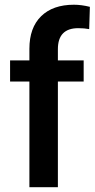

<svg xmlns="http://www.w3.org/2000/svg" viewBox="-20 -780 394 800"><path d="M102.5 0V-440.4H22V-528.3H102.5V-576.7Q102.5 -664.6 151.4 -712.4Q200.2 -760.3 288.1 -760.3Q319.3 -760.3 354.5 -751.5L351.6 -658.7Q332 -662.6 306.2 -662.6Q221.2 -662.6 221.2 -575.2V-528.3H328.6V-440.4H221.2V0Z"/></svg>

Font: Vazir Medium FD
Style: Medium-FD
Weight: 500
Designer: Saber Rastikerdar
Foundry: Saber Rastikerdar
Version: Version 30.0.0